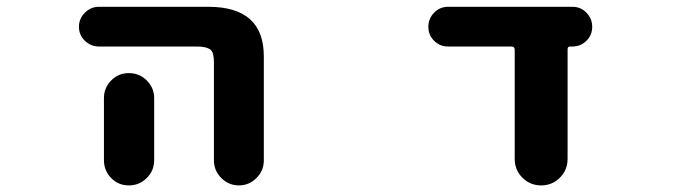

<svg xmlns="http://www.w3.org/2000/svg" viewBox="-20 -569 2040 571"><path d="M616.2 -91.8V-384.8Q616.2 -412.1 606.4 -420.9Q594.7 -430.7 564.5 -430.7H274.4Q250 -430.7 232.4 -447.8Q214.8 -464.8 214.8 -489.3Q214.8 -513.7 232.4 -531.2Q250 -548.8 274.4 -548.8H599.6Q764.6 -548.8 764.6 -401.4V-91.8Q764.6 -61.5 742.7 -39.6Q720.7 -17.6 690.4 -17.6Q660.2 -17.6 638.2 -39.6Q616.2 -61.5 616.2 -91.8ZM289.1 -92.8V-277.3Q289.1 -307.6 310.5 -329.6Q332 -351.6 363.3 -351.6Q394.5 -351.6 416.5 -329.6Q438.5 -307.6 438.5 -277.3V-92.8Q438.5 -61.5 416.5 -39.6Q394.5 -17.6 363.3 -17.6Q332 -17.6 310.5 -39.6Q289.1 -61.5 289.1 -92.8Z M1510.7 -96.7V-420.9Q1510.7 -430.7 1501 -430.7H1312.5Q1288.1 -430.7 1271 -447.8Q1253.9 -464.8 1253.9 -489.3Q1253.9 -513.7 1271 -531.2Q1288.1 -548.8 1312.5 -548.8H1682.6Q1707 -548.8 1724.1 -531.2Q1741.2 -513.7 1741.2 -489.3Q1741.2 -464.8 1724.1 -447.8Q1707 -430.7 1682.6 -430.7H1675.8Q1668 -430.7 1668 -422.9V-96.7Q1668 -63.5 1645 -40.5Q1622.1 -17.6 1589.4 -17.6Q1556.6 -17.6 1533.7 -40.5Q1510.7 -63.5 1510.7 -96.7Z"/></svg>

Font: Rounded-X Mgen+ 1mn bold
Style: Bold
Weight: 700
Designer: [Source Han Sans]
Ryoko NISHIZUKA  (kana & ideographs); Paul D. Hunt (Latin, Greek & Cyrillic); Wenlong ZHANG  (bopomofo
Version: Version 1.059.20150602